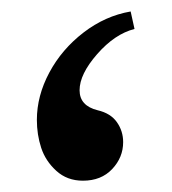

<svg xmlns="http://www.w3.org/2000/svg" viewBox="-20 -238 302 338"><path d="M210 -217.8 216.8 -187Q182.1 -178.2 151.1 -142.8Q120.1 -107.4 120.1 -79.1Q120.1 -51.8 151.9 -43.9Q174.8 -38.6 185.8 -22.9Q196.8 -7.3 196.8 12.2Q196.8 39.1 177.5 59.6Q158.2 80.1 126 80.1Q98.1 80.1 79.1 62.7Q60.1 45.4 52.5 22.2Q44.9 -1 44.9 -26.9Q44.9 -69.3 66.9 -110.4Q88.9 -151.4 127 -180.7Q165 -210 210 -217.8Z"/></svg>

Font: Laureen pro
Style: Bold
Weight: 700
Designer: Ahmed zaza
Foundry: zazatype
Version: Version 1.000